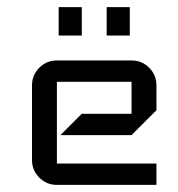

<svg xmlns="http://www.w3.org/2000/svg" viewBox="-20 -520 500 540"><path d="M420 0H140Q111 0 90.5 -20.5Q70 -41 70 -70V-280Q70 -309 90.5 -329.5Q111 -350 140 -350H350Q379 -350 399.5 -329.5Q420 -309 420 -280V-210L350 -140H150L210 -200H350V-290H140V-60H420ZM345 -420H280V-500H345ZM210 -420H145V-500H210Z"/></svg>

Font: Iceland
Style: Regular
Weight: 400
Designer: Cyreal (www.cyreal.org)
Foundry: Cyreal (www.cyreal.org)
Version: Version 1.001